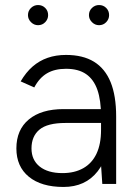

<svg xmlns="http://www.w3.org/2000/svg" viewBox="-20 -730 541 762"><path d="M386 0 381 -75V-268Q381 -332 366.5 -373.5Q352 -415 321.5 -436Q291 -457 242 -457Q197 -457 166.5 -439Q136 -421 116 -383L62 -407Q83 -443 109.5 -466Q136 -489 169 -500.5Q202 -512 242 -512Q309 -512 353 -485Q397 -458 419 -404Q441 -350 441 -268V0ZM232 12Q144 12 94.5 -28.5Q45 -69 45 -141Q45 -215 94.5 -256Q144 -297 232 -297H382V-242H240Q168 -242 136.5 -215.5Q105 -189 105 -141Q105 -95 137.5 -69Q170 -43 228 -43Q276 -43 310.5 -62.5Q345 -82 363 -120Q381 -158 381 -214H416Q416 -112 367.5 -50Q319 12 232 12ZM373 -630Q357 -630 345 -642Q333 -654 333 -670Q333 -687 345 -698.5Q357 -710 373 -710Q390 -710 401.5 -698.5Q413 -687 413 -670Q413 -654 401.5 -642Q390 -630 373 -630ZM131 -630Q115 -630 103 -642Q91 -654 91 -670Q91 -687 103 -698.5Q115 -710 131 -710Q148 -710 159.5 -698.5Q171 -687 171 -670Q171 -654 159.5 -642Q148 -630 131 -630Z"/></svg>

Font: Figtree Light Light
Style: Regular
Weight: 300
Version: Version 2.001;gftools[0.9.30]